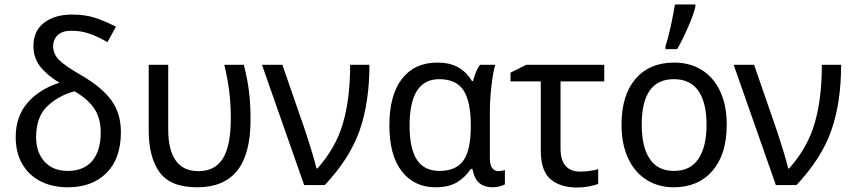

<svg xmlns="http://www.w3.org/2000/svg" viewBox="-20 -825 3808 856"><path d="M497 -706 459 -637Q418 -661 380 -674.5Q342 -688 298 -688Q258 -688 237.5 -668.5Q217 -649 217 -619Q217 -584 243.5 -557.5Q270 -531 343 -489Q433 -437 476 -378.5Q519 -320 519 -236Q519 -118 455 -54Q391 10 282 10Q214 10 161.5 -16.5Q109 -43 79.5 -93.5Q50 -144 50 -214Q50 -306 103 -367Q156 -428 245 -456Q188 -491 158.5 -529.5Q129 -568 129 -620Q129 -687 176.5 -723.5Q224 -760 301 -760Q359 -760 402.5 -746Q446 -732 497 -706ZM141 -213Q141 -146 178.5 -104.5Q216 -63 282 -63Q353 -63 391 -107.5Q429 -152 429 -235Q429 -299 399.5 -342Q370 -385 312 -418Q241 -399 191 -351.5Q141 -304 141 -213Z M643 -243V-536H730V-246Q730 -158 763 -110Q796 -62 865 -62Q939 -62 974 -119Q1009 -176 1009 -296Q1009 -363 1002 -418Q995 -473 980 -536H1067Q1083 -474 1090 -418.5Q1097 -363 1097 -292Q1097 -138 1037.5 -64Q978 10 859 10Q740 10 691.5 -57Q643 -124 643 -243Z M1239 -536 1339 -247Q1379 -126 1391 -74H1395Q1476 -164 1508.5 -273.5Q1541 -383 1541 -536H1627Q1627 -369 1583.5 -244Q1540 -119 1428 0H1336L1148 -536Z M1716 -266Q1716 -401 1772 -473.5Q1828 -546 1930 -546Q1984 -546 2021.5 -525.5Q2059 -505 2084 -464H2089Q2101 -511 2120 -536H2188Q2178 -503 2171 -441.5Q2164 -380 2164 -326V-118Q2164 -89 2174.5 -75.5Q2185 -62 2203 -62Q2216 -62 2231 -67V-3Q2223 2 2207.5 6Q2192 10 2177 10Q2140 10 2117.5 -8.5Q2095 -27 2086 -72H2079Q2054 -34 2017 -12Q1980 10 1922 10Q1827 10 1771.5 -61Q1716 -132 1716 -266ZM2079 -261V-267Q2079 -371 2047 -421.5Q2015 -472 1938 -472Q1806 -472 1806 -265Q1806 -163 1838.5 -113Q1871 -63 1939 -63Q2014 -63 2046.5 -110Q2079 -157 2079 -261Z M2674 -462H2479V-164Q2479 -60 2567 -60Q2587 -60 2609 -63Q2631 -66 2647 -71V-5Q2632 1 2606 6Q2580 11 2553 11Q2479 11 2435 -25.5Q2391 -62 2391 -155V-462H2256V-501L2326 -536H2674Z M2983 10Q2916 10 2863 -23Q2810 -56 2780.5 -119Q2751 -182 2751 -269Q2751 -401 2813.5 -473.5Q2876 -546 2986 -546Q3055 -546 3108 -513.5Q3161 -481 3190.5 -418.5Q3220 -356 3220 -269Q3220 -137 3156.5 -63.5Q3093 10 2983 10ZM2985 -63Q3058 -63 3094 -117Q3130 -171 3130 -269Q3130 -367 3094 -419.5Q3058 -472 2984 -472Q2841 -472 2841 -269Q2841 -171 2876.5 -117Q2912 -63 2985 -63ZM2947 -620Q2959 -655 2970.5 -708Q2982 -761 2989 -805H3080V-794Q3072 -760 3047.5 -703.5Q3023 -647 2999 -606H2947Z M3342 -536 3442 -247Q3482 -126 3494 -74H3498Q3579 -164 3611.5 -273.5Q3644 -383 3644 -536H3730Q3730 -369 3686.5 -244Q3643 -119 3531 0H3439L3251 -536Z"/></svg>

Font: Noto Sans Display
Style: Regular
Weight: 400
Designer: Monotype Design team
Foundry: Monotype Imaging Inc.
Version: Version 1.000